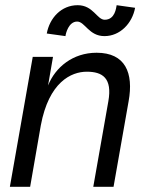

<svg xmlns="http://www.w3.org/2000/svg" viewBox="-20 -719 599 739"><path d="M397 -329 339 0H417L475 -329C495 -439 462 -516 352 -516C260 -516 193 -460 165 -390L184 -500H106L18 0H96L137 -236C168 -403 254 -443 314 -443C374 -443 413 -419 397 -329ZM160 -590 232 -580C233 -590 244 -636 277 -636C307 -636 322 -580 382 -580C442 -580 489 -629 500 -689L429 -699C427 -689 423 -643 383 -643C353 -643 339 -699 279 -699C216 -699 171 -650 160 -590Z"/></svg>

Font: Uncut Sans
Style: Italic
Weight: 400
Italic angle: -10°
Designer: Kasper Nordkvist
Foundry: Uncut Type
Version: Version 1.111;FEAKit 1.0